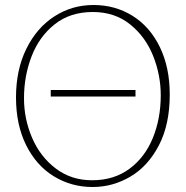

<svg xmlns="http://www.w3.org/2000/svg" viewBox="-20 -715 744 768"><path d="M350 33Q265 33 195 -10Q125 -53 84.5 -134.5Q44 -216 44 -325Q44 -436 85.5 -520Q127 -604 197.5 -649.5Q268 -695 354 -695Q441 -695 510.5 -651.5Q580 -608 619.5 -526.5Q659 -445 659 -337Q659 -217 615.5 -133.5Q572 -50 501.5 -8.5Q431 33 351 33ZM349 6Q436 6 498 -40Q560 -86 591.5 -163.5Q623 -241 623 -334Q623 -415 592.5 -491.5Q562 -568 500.5 -617.5Q439 -667 351 -667Q261 -667 199 -618Q137 -569 106.5 -490Q76 -411 76 -322Q76 -239 108.5 -163.5Q141 -88 203 -41Q265 6 348 6ZM183 -355H522V-329H183Z"/></svg>

Font: LINE Seed Sans KR Thin
Style: Regular
Weight: 250
Designer: LINE BX Design & Sandoll Inc & Dalton Maag Ltd
Foundry: Sandoll Inc.
Version: Version 1.000